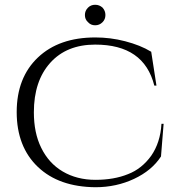

<svg xmlns="http://www.w3.org/2000/svg" viewBox="-20 -771 745 805"><path d="M410 -678C418 -686 422 -696 422 -708C422 -720 418 -730 410 -739C401 -747 391 -751 379 -751C367 -751 357 -747 349 -739C340 -730 336 -720 336 -708C336 -696 340 -686 349 -678C357 -669 367 -665 379 -665C391 -665 401 -669 410 -678ZM380 14C380 14 380 14 380 14C439 14 493 2 542 -21C591 -44 629 -75 655 -115C655 -115 666 -252 666 -252C666 -252 657 -252 657 -252C657 -252 657 -252 657 -252C654 -199 639 -154 614 -118C588 -82 556 -56 517 -41C478 -25 432 -17 380 -17C328 -17 282 -29 243 -52C243 -52 243 -52 243 -52C204 -75 174 -108 153 -151C132 -193 122 -243 122 -300C122 -300 122 -300 122 -300C122 -388 145 -457 191 -508C237 -559 300 -584 379 -584C379 -584 379 -584 379 -584C516 -584 598 -527 627 -412C627 -412 636 -412 636 -412C636 -412 614 -554 614 -554C614 -554 614 -554 614 -554C583 -573 547 -587 505 -598C463 -609 421 -614 380 -614C380 -614 380 -614 380 -614C278 -614 198 -586 139 -530C80 -474 50 -398 50 -301C50 -204 80 -127 139 -71C198 -15 278 13 380 14Z"/></svg>

Font: Cinzel Utterance
Style: Regular
Weight: 500
Designer: Natanael Gama
Foundry: ""
Version: ""